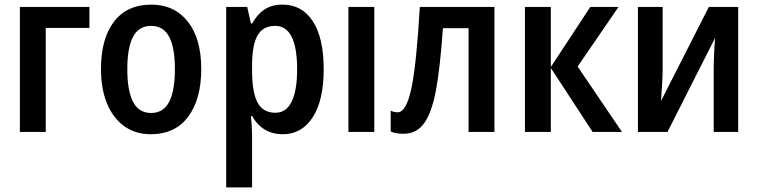

<svg xmlns="http://www.w3.org/2000/svg" viewBox="-20 -571 3282 831"><path d="M367 -450H178V0H66V-541H367Z M632 10Q566 10 517.5 -25Q469 -60 443 -123.5Q417 -187 417 -272Q417 -404 473.5 -477.5Q530 -551 635 -551Q734 -551 792.5 -478Q851 -405 851 -272Q851 -142 794.5 -66Q738 10 632 10ZM634 -82Q687 -82 712 -130Q737 -178 737 -272Q737 -365 712 -412Q687 -459 634 -459Q581 -459 556 -412Q531 -365 531 -271Q531 -178 556 -130Q581 -82 634 -82Z M1381 -271Q1381 -137 1333.5 -63.5Q1286 10 1204 10Q1116 10 1071 -69H1066Q1071 -19 1071 16V240H959V-541H1050L1066 -469H1071Q1094 -510 1125.5 -530.5Q1157 -551 1203 -551Q1287 -551 1334 -479Q1381 -407 1381 -271ZM1071 -287V-266Q1071 -172 1094.5 -127.5Q1118 -83 1172 -83Q1219 -83 1242.5 -131.5Q1266 -180 1266 -271Q1266 -459 1171 -459Q1118 -459 1094.5 -417.5Q1071 -376 1071 -287Z M1488 0V-541H1600V0Z M2008 0V-449H1897Q1885 -278 1867 -181Q1849 -84 1816 -38Q1783 8 1727 8Q1692 8 1671 -2V-92Q1685 -85 1701 -85Q1739 -85 1761 -191Q1783 -297 1797 -541H2120V0Z M2657 -541 2480 -283 2672 0H2545L2364 -277V0H2252V-541H2364V-281L2535 -541Z M2848 -273Q2848 -225 2841 -134L3048 -541H3175V0H3069V-265Q3069 -331 3075 -407L2869 0H2741V-541H2848Z"/></svg>

Font: Noto Sans Display Medium Narrow
Style: Regular
Weight: 500
Width: 4
Designer: Monotype Design team
Foundry: Monotype Imaging Inc.
Version: Version 1.000